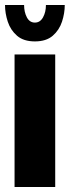

<svg xmlns="http://www.w3.org/2000/svg" viewBox="-25 -745 278 765"><path d="M114 -580Q69 -580 43 -602.5Q17 -625 6 -658.5Q-5 -692 -5 -725H71Q71 -697 82 -676Q93 -655 114 -655Q135 -655 146.5 -676Q158 -697 158 -725H233Q233 -692 222 -658.5Q211 -625 185 -602.5Q159 -580 114 -580ZM33 0V-528H195V0Z"/></svg>

Font: Archivo ExtraCondensed Black
Style: Regular
Weight: 900
Width: 2
Designer: Hector Gatti
Foundry: Omnibus-Type
Version: Version 2.001; ttfautohint (v1.8.3)